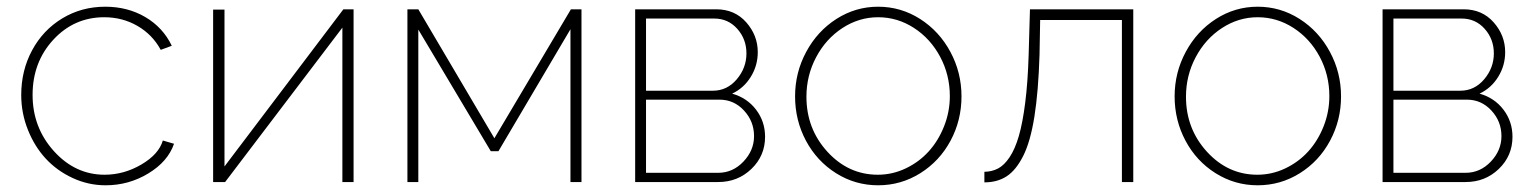

<svg xmlns="http://www.w3.org/2000/svg" viewBox="-20 -548 4620 578"><path d="M297.9 9.8Q246.1 9.8 199 -12Q151.9 -33.7 117.9 -70.3Q84 -106.9 64 -157.2Q43.9 -207.5 43.9 -262.2Q43.9 -335.9 76.7 -396.7Q109.4 -457.5 167.5 -492.7Q225.6 -527.8 296.9 -527.8Q364.3 -527.8 417.5 -496.6Q470.7 -465.3 497.1 -410.2L463.9 -397.9Q439 -443.8 393.8 -470Q348.6 -496.1 293.9 -496.1Q203.1 -496.1 140.6 -428.5Q78.1 -360.8 78.1 -262.2Q78.1 -164.1 142.3 -93Q206.5 -22 294.9 -22Q353 -22 405.5 -52.7Q458 -83.5 470.2 -125L503.9 -115.2Q485.4 -61.5 426.5 -25.9Q367.7 9.8 297.9 9.8Z M621.6 0V-519H655.8V-46.9L1013.7 -520H1044.4V0H1010.7V-464.8L657.7 0Z M1206.5 0V-520H1239.3L1468.3 -131.8L1698.7 -520H1730.5V0H1697.3V-460L1480.5 -92.8H1457.5L1239.3 -459V0Z M1892.1 0V-520H2136.2Q2191.9 -520 2226.6 -480.7Q2261.2 -441.4 2261.2 -391.1Q2261.2 -350.6 2240.2 -316.7Q2219.2 -282.7 2184.1 -266.1Q2229 -253.4 2256.1 -217.8Q2283.2 -182.1 2283.2 -136.2Q2283.2 -79.1 2242.2 -39.6Q2201.2 0 2142.1 0ZM1924.8 -274.9H2126Q2168.9 -274.9 2198 -309.3Q2227.1 -343.8 2227.1 -387.2Q2227.1 -430.2 2199.5 -461.2Q2171.9 -492.2 2129.9 -492.2H1924.8ZM1924.8 -27.8H2142.1Q2186 -27.8 2218 -61.5Q2250 -95.2 2250 -138.2Q2250 -182.6 2219.7 -215.3Q2189.5 -248 2146 -248H1924.8Z M2623.5 -527.8Q2691.9 -527.8 2749.8 -491Q2807.6 -454.1 2841.1 -391.8Q2874.5 -329.6 2874.5 -257.8Q2874.5 -186 2841.6 -124.5Q2808.6 -63 2750.5 -26.6Q2692.4 9.8 2623.5 9.8Q2554.7 9.8 2496.8 -26.6Q2439 -63 2406.2 -124.5Q2373.5 -186 2373.5 -257.8Q2373.5 -329.6 2407 -391.8Q2440.4 -454.1 2498 -491Q2555.7 -527.8 2623.5 -527.8ZM2622.6 -22Q2666.5 -22 2706.5 -41Q2746.6 -60.1 2775.6 -92Q2804.7 -124 2822 -167.7Q2839.4 -211.4 2839.4 -258.8Q2839.4 -322.3 2810.3 -377Q2781.2 -431.6 2731.4 -463.9Q2681.6 -496.1 2623.5 -496.1Q2565.9 -496.1 2516.1 -463.6Q2466.3 -431.2 2437 -376Q2407.7 -320.8 2407.7 -256.8Q2407.7 -160.2 2470.9 -91.1Q2534.2 -22 2622.6 -22Z M2943.4 1V-30.8Q2966.3 -31.2 2984.6 -40.8Q3002.9 -50.3 3019.3 -74.7Q3035.6 -99.1 3047.1 -138.4Q3058.6 -177.7 3066.4 -239.5Q3074.2 -301.3 3076.7 -383.8L3080.6 -520H3391.6V0H3357.4V-487.8H3111.3L3109.4 -382.8Q3106 -272.5 3094 -197Q3082 -121.6 3060.3 -78.6Q3038.6 -35.6 3010.5 -17.3Q2982.4 1 2943.4 1Z M3766.1 -527.8Q3834.5 -527.8 3892.3 -491Q3950.2 -454.1 3983.6 -391.8Q4017.1 -329.6 4017.1 -257.8Q4017.1 -186 3984.1 -124.5Q3951.2 -63 3893.1 -26.6Q3835 9.8 3766.1 9.8Q3697.3 9.8 3639.4 -26.6Q3581.5 -63 3548.8 -124.5Q3516.1 -186 3516.1 -257.8Q3516.1 -329.6 3549.6 -391.8Q3583 -454.1 3640.6 -491Q3698.2 -527.8 3766.1 -527.8ZM3765.1 -22Q3809.1 -22 3849.1 -41Q3889.2 -60.1 3918.2 -92Q3947.3 -124 3964.6 -167.7Q3981.9 -211.4 3981.9 -258.8Q3981.9 -322.3 3952.9 -377Q3923.8 -431.6 3874 -463.9Q3824.2 -496.1 3766.1 -496.1Q3708.5 -496.1 3658.7 -463.6Q3608.9 -431.2 3579.6 -376Q3550.3 -320.8 3550.3 -256.8Q3550.3 -160.2 3613.5 -91.1Q3676.8 -22 3765.1 -22Z M4142.1 0V-520H4386.2Q4441.9 -520 4476.6 -480.7Q4511.2 -441.4 4511.2 -391.1Q4511.2 -350.6 4490.2 -316.7Q4469.2 -282.7 4434.1 -266.1Q4479 -253.4 4506.1 -217.8Q4533.2 -182.1 4533.2 -136.2Q4533.2 -79.1 4492.2 -39.6Q4451.2 0 4392.1 0ZM4174.8 -274.9H4376Q4418.9 -274.9 4448 -309.3Q4477.1 -343.8 4477.1 -387.2Q4477.1 -430.2 4449.5 -461.2Q4421.9 -492.2 4379.9 -492.2H4174.8ZM4174.8 -27.8H4392.1Q4436 -27.8 4468 -61.5Q4500 -95.2 4500 -138.2Q4500 -182.6 4469.7 -215.3Q4439.5 -248 4396 -248H4174.8Z"/></svg>

Font: Rawline ExtraLight
Style: Regular
Weight: 275
Designer: Matt McInerney, Pablo Impallari, Rodrigo Fuenzalida
Foundry: Matt McInerney, Pablo Impallari, Rodrigo Fuenzalida
Version: Version 4.020;PS 004.020;hotconv 1.0.88;makeotf.lib2.5.64775